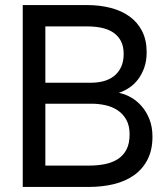

<svg xmlns="http://www.w3.org/2000/svg" viewBox="-20 -740 653 760"><path d="M330.5 0H70V-720H323Q374.5 -720 418 -708.8Q461.5 -697.5 493.2 -674.5Q525 -651.5 542.8 -616.2Q560.5 -581 560.5 -533.5Q560.5 -499 551 -472.2Q541.5 -445.5 526.2 -425.5Q511 -405.5 491.2 -392.5Q471.5 -379.5 450.5 -372.5Q474 -368 497.5 -355Q521 -342 540.2 -320.2Q559.5 -298.5 571.5 -268Q583.5 -237.5 583.5 -199Q583.5 -146.5 564.2 -108.8Q545 -71 511 -46.8Q477 -22.5 430.8 -11.2Q384.5 0 330.5 0ZM324.5 -635.5H159.5V-412.5H340Q367.5 -412.5 391 -419Q414.5 -425.5 432 -439.5Q449.5 -453.5 459.5 -475Q469.5 -496.5 469.5 -526.5Q469.5 -556.5 458.8 -577.2Q448 -598 428.8 -611Q409.5 -624 383 -629.8Q356.5 -635.5 324.5 -635.5ZM330.5 -84.5Q365 -84.5 394.5 -90.2Q424 -96 446 -110Q468 -124 480.5 -147.8Q493 -171.5 493 -208Q493 -242 480.5 -265Q468 -288 447 -302.5Q426 -317 398.8 -323.2Q371.5 -329.5 342 -329.5H159.5V-84.5Z"/></svg>

Font: Vela Sans Med
Style: Regular
Weight: 500
Designer: Principal design: Mikhail Sharanda - project Manrope.
Design modification: Ravid Balaliev
Foundry: Mikhail Sharanda
Version: Version 1.001